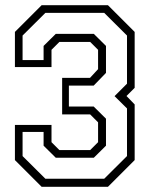

<svg xmlns="http://www.w3.org/2000/svg" viewBox="-20 -720 576 740"><path d="M140.5 0 37.5 -103V-238.5H178.5V-172L209 -141.5H327.5L358 -172V-248.5L327.5 -279H219.5V-420H327L358 -453.5V-528L327.5 -558.5H209L178.5 -528V-461.5H37.5V-597L140.5 -700H396L499 -597V-381.5L467.5 -350L499 -317.5V-103L396 0ZM155 -31H381.5L469.5 -118.5V-302L421.5 -349.5L469.5 -397.5V-583L381.5 -670.5H155L67 -583V-488.5H148V-543L195 -589.5H341.5L388.5 -543V-439L341 -390H245.5V-309.5H341L388.5 -262.5V-158.5L341.5 -112H195L148 -158.5V-211.5H67V-118.5Z"/></svg>

Font: Tourney Thin Light
Style: Regular
Weight: 300
Version: Version 1.015